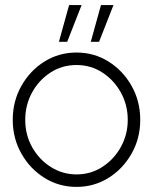

<svg xmlns="http://www.w3.org/2000/svg" viewBox="-20 -720 600 753"><path d="M280 13Q211 13 154.2 -22.5Q97.5 -58 63.8 -117.8Q30 -177.5 30 -250Q30 -323 63.8 -383Q97.5 -443 154.2 -478.5Q211 -514 280 -514Q349 -514 405.8 -478.5Q462.5 -443 496.2 -383Q530 -323 530 -250Q530 -177.5 496.2 -117.8Q462.5 -58 405.8 -22.5Q349 13 280 13ZM280 -36Q336.5 -36 382 -65.8Q427.5 -95.5 454.2 -144Q481 -192.5 481 -250Q481 -308 454.2 -356.8Q427.5 -405.5 382 -435.2Q336.5 -465 280 -465Q223 -465 177.5 -435.2Q132 -405.5 105.5 -356.8Q79 -308 79 -250Q79 -190.5 106.5 -142Q134 -93.5 179.8 -64.8Q225.5 -36 280 -36ZM336 -556 376 -700H425L368.5 -556ZM211 -556 251 -700H300L243.5 -556Z"/></svg>

Font: Urbanist ExtraLight
Style: Regular
Weight: 200
Designer: Corey Hu
Foundry: Corey Hu
Version: Version 1.330; ttfautohint (v1.8.4.7-5d5b)